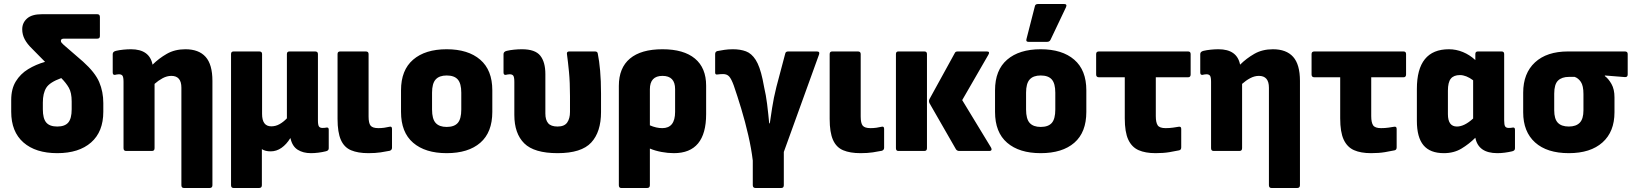

<svg xmlns="http://www.w3.org/2000/svg" viewBox="-20 -754 8154 959"><path d="M266 11Q158 11 97 -42.5Q36 -96 36 -196V-255Q36 -310 59 -347.5Q82 -385 120.5 -408.5Q159 -432 205 -445L140 -511Q116 -534 103.5 -557.5Q91 -581 91 -608Q91 -640 115 -661.5Q139 -683 189 -683H466Q479 -683 479 -669V-574Q479 -561 466 -561H300Q284 -561 284 -550Q284 -545 288 -540Q292 -535 298 -530L395 -446Q455 -392 475.5 -344Q496 -296 496 -239V-196Q496 -96 435 -42.5Q374 11 266 11ZM194 -208Q194 -162 211 -142Q228 -122 266 -122Q304 -122 321 -142Q338 -162 338 -208V-247Q338 -291 324 -315.5Q310 -340 286 -364Q228 -343 211 -315.5Q194 -288 194 -242Z M610 0Q597 0 597 -14V-345Q597 -368 592 -375.5Q587 -383 574 -383Q568 -383 563.5 -382Q559 -381 554 -380Q543 -379 543 -392V-484Q543 -496 559 -500Q576 -504 596 -506Q616 -508 634 -508Q727 -508 742 -431Q773 -462 813 -485Q853 -508 906 -508Q973 -508 1007 -470Q1041 -432 1041 -350V171Q1041 185 1027 185H899Q886 185 886 171V-316Q886 -375 836 -375Q814 -375 792.5 -363.5Q771 -352 752 -335V-14Q752 0 739 0Z M1147 185Q1134 185 1134 171V-484Q1134 -497 1147 -497H1275Q1289 -497 1289 -484V-185Q1289 -123 1335 -123Q1357 -123 1376.5 -134Q1396 -145 1413 -163V-484Q1413 -497 1426 -497H1554Q1568 -497 1568 -484V-153Q1568 -130 1573 -122.5Q1578 -115 1591 -115Q1597 -115 1601.5 -115.5Q1606 -116 1612 -117Q1622 -118 1622 -106V-13Q1622 -1 1606 2Q1590 6 1570.5 8.5Q1551 11 1533 11Q1494 11 1467 -6Q1440 -23 1431 -63L1430 -64Q1411 -33 1386 -15.5Q1361 2 1332 2Q1305 2 1288 -9V171Q1288 185 1274 185Z M1820 11Q1768 11 1733.5 -3.5Q1699 -18 1682.5 -55.5Q1666 -93 1666 -160V-484Q1666 -497 1679 -497H1807Q1821 -497 1821 -484V-172Q1821 -139 1831 -126.5Q1841 -114 1870 -114Q1885 -114 1899.5 -116Q1914 -118 1926 -121Q1938 -124 1938 -110V-16Q1938 -5 1927 -1Q1908 3 1881.5 7Q1855 11 1820 11Z M2211 11Q2104 11 2043.5 -41Q1983 -93 1983 -195V-303Q1983 -404 2043.5 -456Q2104 -508 2211 -508Q2318 -508 2378.5 -456Q2439 -404 2439 -303V-195Q2439 -93 2379 -41Q2319 11 2211 11ZM2211 -120Q2249 -120 2266.5 -140Q2284 -160 2284 -207V-291Q2284 -337 2266.5 -357Q2249 -377 2211 -377Q2174 -377 2156 -357Q2138 -337 2138 -291V-207Q2138 -160 2156 -140Q2174 -120 2211 -120Z M2765 11Q2648 11 2598.5 -38Q2549 -87 2549 -180V-345Q2549 -368 2544 -375.5Q2539 -383 2526 -383Q2520 -383 2515.5 -382Q2511 -381 2506 -380Q2495 -379 2495 -392V-484Q2495 -496 2511 -500Q2528 -504 2548 -506Q2568 -508 2587 -508Q2653 -508 2678.5 -476Q2704 -444 2704 -384V-187Q2704 -155 2718 -138.5Q2732 -122 2765 -122Q2799 -122 2813 -142Q2827 -162 2827 -195V-274Q2827 -343 2822 -394.5Q2817 -446 2812 -482Q2809 -497 2823 -497H2952Q2965 -497 2966 -485Q2973 -451 2977.5 -401Q2982 -351 2982 -287V-194Q2982 -95 2933 -42Q2884 11 2765 11Z M3083 185Q3071 185 3071 171V-325Q3071 -415 3126.5 -461.5Q3182 -508 3289 -508Q3395 -508 3451 -461.5Q3507 -415 3507 -326V-184Q3507 11 3346 11Q3316 11 3284 5Q3252 -1 3226 -12V171Q3226 185 3212 185ZM3226 -308V-128Q3258 -114 3288 -114Q3352 -114 3352 -195V-309Q3352 -375 3289 -375Q3226 -375 3226 -308Z M3754 185Q3740 185 3740 171V48Q3733 -11 3717.5 -78.5Q3702 -146 3682.5 -210.5Q3663 -275 3645 -327Q3633 -360 3622 -372Q3611 -384 3592 -384Q3577 -384 3564 -382Q3552 -380 3552 -391V-484Q3552 -496 3563 -499Q3579 -502 3598 -505Q3617 -508 3641 -508Q3678 -508 3706 -497.5Q3734 -487 3754.5 -455Q3775 -423 3789 -358Q3793 -337 3797 -317Q3801 -297 3805 -278Q3808 -261 3811.5 -235Q3815 -209 3817.5 -182.5Q3820 -156 3822 -138H3825Q3829 -165 3836.5 -214.5Q3844 -264 3858 -320L3902 -486Q3904 -497 3917 -497H4060Q4076 -497 4071 -482L3895 5V171Q3895 185 3882 185Z M4278 11Q4226 11 4191.5 -3.5Q4157 -18 4140.5 -55.5Q4124 -93 4124 -160V-484Q4124 -497 4137 -497H4265Q4279 -497 4279 -484V-172Q4279 -139 4289 -126.5Q4299 -114 4328 -114Q4343 -114 4357.5 -116Q4372 -118 4384 -121Q4396 -124 4396 -110V-16Q4396 -5 4385 -1Q4366 3 4339.5 7Q4313 11 4278 11Z M4771 0Q4761 0 4755 -8L4623 -238Q4618 -248 4622 -258L4749 -489Q4752 -497 4764 -497H4909Q4926 -497 4917 -481L4786 -254L4930 -17Q4934 -10 4932 -5Q4930 0 4921 0ZM4467 0Q4455 0 4455 -14V-484Q4455 -497 4467 -497H4597Q4610 -497 4610 -484V-14Q4610 0 4597 0Z M5178 11Q5071 11 5010.5 -41Q4950 -93 4950 -195V-303Q4950 -404 5010.5 -456Q5071 -508 5178 -508Q5285 -508 5345.5 -456Q5406 -404 5406 -303V-195Q5406 -93 5346 -41Q5286 11 5178 11ZM5178 -120Q5216 -120 5233.5 -140Q5251 -160 5251 -207V-291Q5251 -337 5233.5 -357Q5216 -377 5178 -377Q5141 -377 5123 -357Q5105 -337 5105 -291V-207Q5105 -160 5123 -140Q5141 -120 5178 -120ZM5117 -545Q5103 -545 5107 -559L5149 -723Q5151 -734 5165 -734H5295Q5312 -734 5304 -717L5227 -555Q5222 -545 5210 -545Z M5752 11Q5701 11 5667 -4Q5633 -19 5615.5 -56.5Q5598 -94 5598 -163V-368H5469Q5455 -368 5455 -382V-484Q5455 -497 5469 -497H5914Q5927 -497 5927 -484V-382Q5927 -368 5914 -368H5753V-174Q5753 -142 5762.5 -128Q5772 -114 5802 -114Q5822 -114 5839 -116.5Q5856 -119 5868 -121Q5880 -123 5880 -110V-18Q5880 -5 5869 -3Q5851 1 5821 6Q5791 11 5752 11Z M6042 0Q6029 0 6029 -14V-345Q6029 -368 6024 -375.5Q6019 -383 6006 -383Q6000 -383 5995.5 -382Q5991 -381 5986 -380Q5975 -379 5975 -392V-484Q5975 -496 5991 -500Q6008 -504 6028 -506Q6048 -508 6066 -508Q6159 -508 6174 -431Q6205 -462 6245 -485Q6285 -508 6338 -508Q6405 -508 6439 -470Q6473 -432 6473 -350V171Q6473 185 6459 185H6331Q6318 185 6318 171V-316Q6318 -375 6268 -375Q6246 -375 6224.5 -363.5Q6203 -352 6184 -335V-14Q6184 0 6171 0Z M6828 11Q6777 11 6743 -4Q6709 -19 6691.5 -56.5Q6674 -94 6674 -163V-368H6545Q6531 -368 6531 -382V-484Q6531 -497 6545 -497H6990Q7003 -497 7003 -484V-382Q7003 -368 6990 -368H6829V-174Q6829 -142 6838.5 -128Q6848 -114 6878 -114Q6898 -114 6915 -116.5Q6932 -119 6944 -121Q6956 -123 6956 -110V-18Q6956 -5 6945 -3Q6927 1 6897 6Q6867 11 6828 11Z M7192 11Q7123 11 7090 -28.5Q7057 -68 7057 -150V-310Q7057 -508 7217 -508Q7253 -508 7287 -494Q7321 -480 7349 -454V-484Q7349 -497 7362 -497H7480Q7493 -497 7493 -484V-153Q7493 -130 7498 -122.5Q7503 -115 7516 -115Q7522 -115 7527 -115.5Q7532 -116 7537 -117Q7547 -118 7547 -106V-13Q7547 -1 7532 2Q7515 6 7496 8.5Q7477 11 7459 11Q7364 11 7349 -66Q7318 -35 7280 -12Q7242 11 7192 11ZM7212 -184Q7212 -122 7257 -122Q7294 -122 7338 -162V-353Q7303 -379 7272 -379Q7241 -379 7226.5 -361Q7212 -343 7212 -301Z M7816 11Q7707 11 7647.5 -42.5Q7588 -96 7588 -193V-291Q7588 -388 7647 -442.5Q7706 -497 7812 -497H8096Q8110 -497 8110 -484V-382Q8110 -368 8096 -369L7996 -377V-374Q8014 -361 8029 -334.5Q8044 -308 8044 -268V-193Q8044 -96 7984 -42.5Q7924 11 7816 11ZM7816 -122Q7852 -122 7870.5 -141Q7889 -160 7889 -203V-284Q7889 -326 7876 -345Q7863 -364 7845 -370H7817Q7781 -370 7762 -351.5Q7743 -333 7743 -286V-203Q7743 -160 7761 -141Q7779 -122 7816 -122Z"/></svg>

Font: Sofia Sans Semi Condensed Black
Style: Regular
Weight: 900
Designer: Botio Nikoltchev, Ani Petrova
Foundry: lettersoup
Version: Version 4.100; ttfautohint (v1.8.4.7-5d5b)